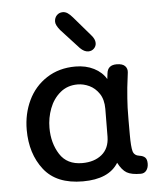

<svg xmlns="http://www.w3.org/2000/svg" viewBox="-53 -783 726 841"><g transform="rotate(-5 310.0 -363.0)"><path d="M567 -43Q567 -25 558 -13Q549 -1 533 -1Q492 -1 471.5 -13Q451 -25 434 -58Q392 10 278 10Q162 10 107 -60.5Q52 -131 52 -236Q52 -306 80 -365Q108 -424 162 -459Q216 -494 288 -494Q334 -494 369.5 -476Q405 -458 423 -427L426 -452Q430 -488 469 -488Q495 -488 506 -476.5Q517 -465 515 -448Q505 -373 503 -335Q500 -299 500 -241V-175Q500 -123 505.5 -103Q511 -83 535 -80Q550 -78 558.5 -70Q567 -62 567 -43ZM403 -298Q403 -339 385.5 -365Q368 -391 342.5 -403Q317 -415 291 -415Q246 -415 214.5 -388.5Q183 -362 167.5 -321Q152 -280 152 -236Q152 -169 183.5 -119.5Q215 -70 282 -70Q335 -70 368 -97Q401 -124 402 -175Q403 -220 403 -298ZM315 -573 236 -659Q217 -682 217 -697Q217 -714 227.5 -725Q238 -736 254 -736Q265 -736 275 -729.5Q285 -723 297 -709L370 -624Q386 -606 386 -589Q386 -575 376 -565Q366 -555 351 -555Q333 -555 315 -573Z"/></g></svg>

Font: Mali Medium
Style: Regular
Weight: 500
Version: Version 1.000; ttfautohint (v1.6)